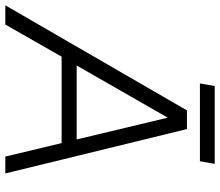

<svg xmlns="http://www.w3.org/2000/svg" viewBox="-106 -774 847 740"><g transform="rotate(90 318.0 -403.5)"><path d="M-32 0 373 -700H445L616 0H551L499 -217H166L42 0ZM200 -275H485L401 -626ZM269 -750 279 -807H579L569 -750Z"/></g></svg>

Font: Figtree Light
Style: Italic
Weight: 300
Italic angle: -9.5°
Foundry: Erik Kennedy
Version: Version 2.001; ttfautohint (v1.8.4.7-5d5b);gftools[0.9.27]